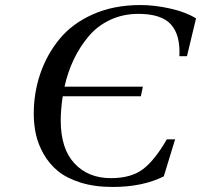

<svg xmlns="http://www.w3.org/2000/svg" viewBox="-20 -727 798 762"><path d="M114 -275Q114 -359 140 -435Q166 -511 216.5 -572.5Q267 -634 349.5 -670.5Q432 -707 537 -707Q594 -707 656 -693Q718 -679 758 -654L722 -504H692Q696 -589 658 -630.5Q620 -672 529 -672Q468 -672 417 -648Q366 -624 331 -582Q296 -540 272.5 -490.5Q249 -441 236 -383H547L539 -345H229Q221 -292 221 -249Q221 -137 275.5 -78.5Q330 -20 420 -20Q501 -20 548 -56Q595 -92 642 -174H675L630 -27Q546 15 427 15Q355 15 299.5 -2.5Q244 -20 209.5 -48.5Q175 -77 153 -116Q131 -155 122.5 -194Q114 -233 114 -275Z"/></svg>

Font: Heuristica
Style: Italic
Weight: 400
Italic angle: -13°
Version: Version 1.0.2